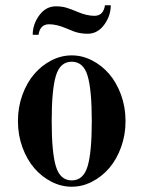

<svg xmlns="http://www.w3.org/2000/svg" viewBox="-20 -696 544 728"><path d="M176 -237C176 -316.3 181.3 -373.7 192 -409C202.7 -444.3 222.7 -462 252 -462C281.3 -462 301.3 -444.3 312 -409C322.7 -373.7 328 -316.3 328 -237C328 -157.7 322.7 -100.3 312 -65C301.3 -29.7 281.3 -12 252 -12C222.7 -12 202.7 -29.7 192 -65C181.3 -100.3 176 -157.7 176 -237ZM48 -237C48 -201.7 53.7 -168.5 65 -137.5C76.3 -106.5 91.3 -80.2 110 -58.5C128.7 -36.8 150.3 -19.7 175 -7C199.7 5.7 225.3 12 252 12C278.7 12 304.3 5.7 329 -7C353.7 -19.7 375.3 -36.8 394 -58.5C412.7 -80.2 427.7 -106.5 439 -137.5C450.3 -168.5 456 -201.7 456 -237C456 -272.3 450.3 -305.5 439 -336.5C427.7 -367.5 412.7 -393.8 394 -415.5C375.3 -437.2 353.7 -454.3 329 -467C304.3 -479.7 278.7 -486 252 -486C225.3 -486 199.7 -479.7 175 -467C150.3 -454.3 128.7 -437.2 110 -415.5C91.3 -393.8 76.3 -367.5 65 -336.5C53.7 -305.5 48 -272.3 48 -237ZM104 -564H126C130 -590.7 143.3 -604 166 -604C185.3 -604 206.7 -599 230 -589C242 -584.3 251 -580.7 257 -578C263 -575.3 271 -573 281 -571C291 -569 301.3 -568 312 -568C337.3 -568 358.3 -579.3 375 -602C391.7 -624.7 400 -649.3 400 -676H378C374 -649.3 360.7 -636 338 -636C318.7 -636 297.3 -641 274 -651C256.7 -658.3 242.3 -663.7 231 -667C219.7 -670.3 206.7 -672 192 -672C166.7 -672 145.7 -660.7 129 -638C112.3 -615.3 104 -590.7 104 -564Z"/></svg>

Font: Km Standard TT
Style: Bold
Weight: 700
Designer: Alexey Kryukov <alexios@thessalonica.org.ru>
Version: Version 2.0.2